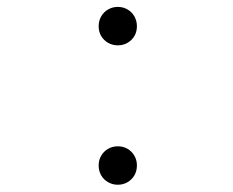

<svg xmlns="http://www.w3.org/2000/svg" viewBox="-20 -510 659 542"><path d="M312.5 11.5Q297.5 11.5 285 4.2Q272.5 -3 265.5 -15.2Q258.5 -27.5 258.5 -43Q258.5 -58 265.5 -70.2Q272.5 -82.5 285 -89.8Q297.5 -97 312.5 -97Q328 -97 340.2 -89.8Q352.5 -82.5 359.5 -70.2Q366.5 -58 366.5 -43Q366.5 -27.5 359.5 -15.2Q352.5 -3 340.2 4.2Q328 11.5 312.5 11.5ZM312.5 -382Q297.5 -382 285 -389.2Q272.5 -396.5 265.5 -408.5Q258.5 -420.5 258.5 -436Q258.5 -451 265.5 -463.5Q272.5 -476 285 -483.2Q297.5 -490.5 312.5 -490.5Q328 -490.5 340.2 -483.2Q352.5 -476 359.5 -463.5Q366.5 -451 366.5 -436Q366.5 -420.5 359.5 -408.5Q352.5 -396.5 340.2 -389.2Q328 -382 312.5 -382Z"/></svg>

Font: Sono ExtraLight Monospace Light
Style: Regular
Weight: 300
Version: Version 2.112